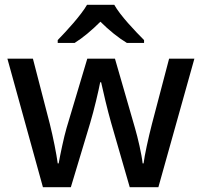

<svg xmlns="http://www.w3.org/2000/svg" viewBox="-20 -786 846 805"><path d="M459 -766H345C319 -721 259 -656 222 -618V-606H293C328 -628 365 -659 401 -695C437 -659 477 -627 512 -606H584V-618C547 -655 484 -721 459 -766ZM446 -271 524 -1H644L795 -540H689L617 -266C602 -208 586 -134 582 -101H578C574 -139 558 -208 546 -249L462 -540H346L259 -249C248 -212 232 -135 226 -101H222C217 -139 203 -210 189 -266L118 -540H11L160 -1H277L358 -270C374 -323 394 -408 400 -441H404C411 -408 431 -323 446 -271Z"/></svg>

Font: Noto Sans Medefaidrin Medium
Style: Regular
Weight: 500
Designer: Dalton Maag Ltd
Foundry: Dalton Maag Ltd
Version: Version 1.002